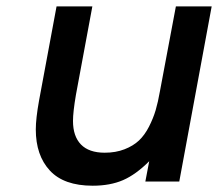

<svg xmlns="http://www.w3.org/2000/svg" viewBox="-20 -572 687 605"><path d="M438 0 450.2 -64Q408.2 -22 367.7 -4.4Q327.1 13.2 272 13.2Q181.2 13.2 137 -34.7Q92.8 -82.5 92.8 -164.1Q92.8 -198.2 103 -254.9L158.2 -551.8H271L219.2 -272.9Q210 -218.8 210 -190.9Q210 -142.6 235.1 -116.7Q260.3 -90.8 310.1 -90.8Q344.7 -90.8 372.3 -101.6Q399.9 -112.3 418 -129.4Q436 -146.5 449.5 -172.9Q462.9 -199.2 470.5 -224.9Q478 -250.5 483.9 -284.2L534.2 -551.8H647L544.9 0Z"/></svg>

Font: Involve SemiBold Oblique
Style: Italic
Weight: 600
Italic angle: -10.5°
Designer: Stefan Peev
Foundry: Context Ltd.
Version: Version 1.001